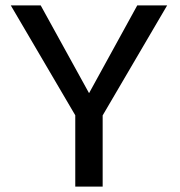

<svg xmlns="http://www.w3.org/2000/svg" viewBox="-20 -695 671 715"><path d="M260.3 0H362.3V-265.2L602.5 -675H491.2L312 -348.7H311.3L131.5 -675H20.1L260.3 -265.7Z"/></svg>

Font: Anybody Thin
Style: Regular
Weight: 100
Designer: Tyler Finck
Foundry: Etcetera Type Company
Version: Version 1.114;gftools[0.9.25]